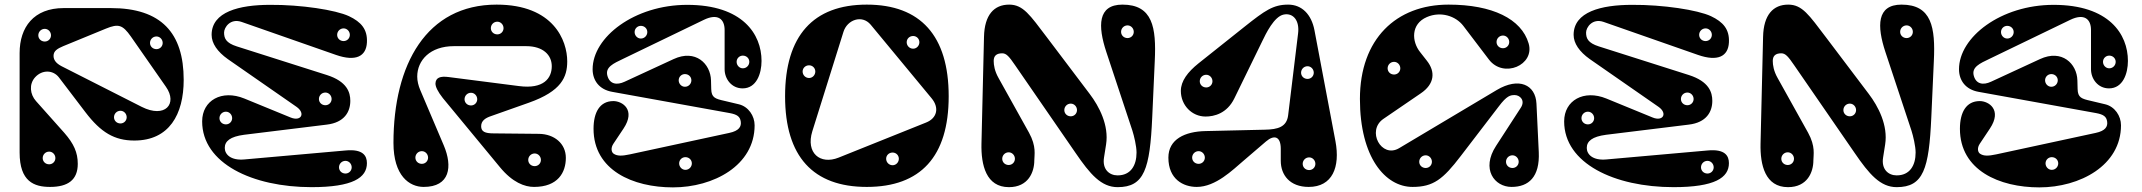

<svg xmlns="http://www.w3.org/2000/svg" viewBox="-20 -795 9283 832"><path d="M460 -760H256C126 -760 65 -677 65 -565V-134C65 -8 128 15 197 15C274 15 317 -15 317 -85C317 -134 300 -172 259 -219L136 -357C110 -386 105 -430 132 -460C163 -494 210 -492 235 -460L350 -309C417 -221 476 -186 562 -186C713 -186 776 -299 776 -449C776 -652 679 -760 460 -760ZM212 -553C212 -574 228 -584 254 -595L439 -671C493 -693 511 -688 547 -637L699 -419C751 -345 695 -281 594 -332L247 -508C222 -521 212 -536 212 -553ZM193 -83C177 -83 165 -95 165 -110C165 -125 177 -138 193 -138C208 -138 220 -125 220 -110C220 -95 208 -83 193 -83ZM658 -582C642 -582 630 -594 630 -609C630 -624 642 -637 658 -637C673 -637 685 -624 685 -609C685 -594 673 -582 658 -582ZM502 -260C486 -260 474 -272 474 -287C474 -302 486 -315 502 -315C517 -315 529 -302 529 -287C529 -272 517 -260 502 -260ZM174 -615C158 -615 146 -627 146 -642C146 -657 158 -670 174 -670C189 -670 201 -657 201 -642C201 -627 189 -615 174 -615Z M1478 -143 1038 -104C980 -99 954 -126 954 -154C954 -183 977 -203 1038 -211L1396 -255C1472 -264 1498 -310 1498 -358C1498 -395 1484 -442 1396 -470L1006 -594C959 -609 951 -629 951 -654C951 -676 978 -717 1027 -700L1436 -557C1522 -527 1567 -551 1570 -611C1573 -668 1545 -700 1492 -725C1434 -752 1284 -775 1150 -774C1017 -774 897 -744 897 -644C897 -607 922 -571 967 -539L1265 -332C1305 -304 1285 -267 1239 -286L1039 -368C941 -408 856 -360 856 -269C856 -87 1074 16 1330 16C1509 16 1570 -25 1570 -88C1570 -120 1553 -150 1478 -143ZM1469 -617C1453 -617 1441 -629 1441 -644C1441 -659 1453 -672 1469 -672C1484 -672 1496 -659 1496 -644C1496 -629 1484 -617 1469 -617ZM959 -256C943 -256 931 -268 931 -283C931 -298 943 -311 959 -311C974 -311 986 -298 986 -283C986 -268 974 -256 959 -256ZM1477 -43C1461 -43 1449 -55 1449 -70C1449 -85 1461 -98 1477 -98C1492 -98 1504 -85 1504 -70C1504 -55 1492 -43 1477 -43ZM1390 -339C1374 -339 1362 -351 1362 -366C1362 -381 1374 -394 1390 -394C1405 -394 1417 -381 1417 -366C1417 -351 1405 -339 1390 -339Z M2432 -111C2432 -173 2382 -214 2316 -215L2119 -217C2081 -217 2065 -225 2065 -248C2065 -272 2084 -284 2108 -292L2272 -350C2413 -400 2438 -461 2438 -529C2438 -619 2379 -775 2132 -775C1828 -775 1685 -516 1685 -176C1685 -33 1754 15 1816 15C1930 15 1942 -73 1903 -165L1801 -405C1793 -424 1788 -444 1788 -463C1788 -534 1844 -595 1947 -595H2260C2333 -595 2371 -557 2371 -508C2371 -456 2336 -408 2229 -422L1925 -461C1888 -466 1868 -459 1867 -433C1867 -419 1877 -398 1899 -370L2146 -71C2201 -4 2254 15 2294 15C2398 15 2432 -48 2432 -111ZM2135 -646C2119 -646 2107 -658 2107 -673C2107 -688 2119 -701 2135 -701C2150 -701 2162 -688 2162 -673C2162 -658 2150 -646 2135 -646ZM1808 -85C1792 -85 1780 -97 1780 -112C1780 -127 1792 -140 1808 -140C1823 -140 1835 -127 1835 -112C1835 -97 1823 -85 1808 -85ZM2297 -75C2281 -75 2269 -87 2269 -102C2269 -117 2281 -130 2297 -130C2312 -130 2324 -117 2324 -102C2324 -87 2312 -75 2297 -75ZM2021 -338C2005 -338 1993 -350 1993 -365C1993 -380 2005 -393 2021 -393C2036 -393 2048 -380 2048 -365C2048 -350 2036 -338 2021 -338Z M2958 -774C2729 -774 2548 -634 2548 -495C2548 -447 2576 -407 2633 -397L3142 -305C3174 -299 3187 -290 3190 -268C3193 -247 3183 -228 3140 -219L2709 -126C2676 -119 2655 -118 2639 -129C2629 -136 2626 -154 2638 -172L2682 -238C2736 -319 2677 -357 2638 -357C2579 -357 2552 -308 2552 -237C2552 -57 2723 17 2896 17C3072 17 3250 -78 3250 -252C3250 -293 3223 -333 3182 -343L3119 -358C3079 -367 3063 -372 3062 -409L3061 -447C3059 -519 2994 -583 2899 -539L2687 -441C2653 -425 2622 -430 2612 -467C2602 -504 2638 -520 2680 -540L3030 -709C3090 -738 3120 -713 3120 -665V-495C3120 -453 3150 -412 3198 -412C3258 -412 3280 -476 3280 -531C3280 -647 3198 -774 2958 -774ZM2948 -474C2964 -474 2976 -462 2976 -447C2976 -432 2964 -419 2948 -419C2933 -419 2921 -432 2921 -447C2921 -462 2933 -474 2948 -474ZM2950 -114C2966 -114 2978 -102 2978 -87C2978 -72 2966 -59 2950 -59C2935 -59 2923 -72 2923 -87C2923 -102 2935 -114 2950 -114ZM2757 -683C2773 -683 2785 -671 2785 -656C2785 -641 2773 -628 2757 -628C2742 -628 2730 -641 2730 -656C2730 -671 2742 -683 2757 -683ZM3199 -554C3215 -554 3227 -542 3227 -527C3227 -512 3215 -499 3199 -499C3184 -499 3172 -512 3172 -527C3172 -542 3184 -554 3199 -554Z M3736 -775C3504 -775 3382 -640 3382 -378C3382 -116 3504 15 3736 15C3969 15 4091 -116 4091 -378C4091 -640 3969 -775 3736 -775ZM3753 -688 4017 -369C4051 -328 4041 -283 3993 -264L3614 -112C3534 -80 3471 -132 3500 -226L3635 -657C3651 -709 3715 -733 3753 -688ZM3848 -134C3863 -134 3875 -122 3875 -107C3875 -92 3863 -79 3848 -79C3832 -79 3820 -92 3820 -107C3820 -122 3832 -134 3848 -134ZM3486 -512C3501 -512 3513 -500 3513 -485C3513 -470 3501 -457 3486 -457C3470 -457 3458 -470 3458 -485C3458 -500 3470 -512 3486 -512ZM3937 -639C3952 -639 3964 -627 3964 -612C3964 -597 3952 -584 3937 -584C3921 -584 3909 -597 3909 -612C3909 -627 3921 -639 3937 -639Z M4844 -775C4736 -775 4737 -682 4774 -570L4887 -229C4894 -207 4905 -162 4905 -134C4905 -77 4879 -35 4823 -35C4787 -35 4756 -61 4764 -112L4773 -169C4786 -252 4743 -334 4702 -388L4516 -634C4443 -730 4414 -775 4353 -775C4288 -775 4246 -731 4244 -635L4233 -172C4231 -80 4253 16 4352 16C4436 16 4462 -49 4462 -100C4462 -124 4472 -160 4439 -220L4307 -457C4290 -487 4286 -513 4286 -531C4286 -553 4298 -564 4323 -564C4341 -564 4353 -550 4379 -512L4641 -132C4704 -40 4752 16 4823 16C4939 16 4963 -63 4973 -287L4984 -531C4991 -676 4975 -775 4844 -775ZM4866 -630C4850 -630 4838 -642 4838 -657C4838 -672 4850 -685 4866 -685C4881 -685 4893 -672 4893 -657C4893 -642 4881 -630 4866 -630ZM4620 -291C4604 -291 4592 -303 4592 -318C4592 -333 4604 -346 4620 -346C4635 -346 4647 -333 4647 -318C4647 -303 4635 -291 4620 -291ZM4351 -80C4335 -80 4323 -92 4323 -107C4323 -122 4335 -135 4351 -135C4366 -135 4378 -122 4378 -107C4378 -92 4366 -80 4351 -80Z M5461 -233 5203 -227C5115 -225 5043 -192 5043 -112C5043 -18 5108 15 5166 15C5248 15 5322 -59 5368 -98L5466 -182C5501 -212 5530 -205 5530 -150V-98C5530 -37 5569 15 5651 15C5754 15 5788 -71 5767 -183L5676 -664C5663 -732 5622 -775 5562 -775C5497 -775 5461 -749 5374 -680L5173 -520C5127 -483 5097 -444 5097 -401C5097 -339 5145 -290 5204 -290C5241 -290 5297 -303 5329 -369L5450 -617C5465 -648 5501 -724 5543 -732C5585 -740 5612 -705 5605 -650L5562 -296C5556 -245 5518 -234 5461 -233ZM5646 -453C5630 -453 5618 -465 5618 -480C5618 -495 5630 -508 5646 -508C5661 -508 5673 -495 5673 -480C5673 -465 5661 -453 5646 -453ZM5174 -85C5158 -85 5146 -97 5146 -112C5146 -127 5158 -140 5174 -140C5189 -140 5201 -127 5201 -112C5201 -97 5189 -85 5174 -85ZM5653 -58C5637 -58 5625 -70 5625 -85C5625 -100 5637 -113 5653 -113C5668 -113 5680 -100 5680 -85C5680 -70 5668 -58 5653 -58ZM5207 -416C5191 -416 5179 -428 5179 -443C5179 -458 5191 -471 5207 -471C5222 -471 5234 -458 5234 -443C5234 -428 5222 -416 5207 -416Z M6163 -532 6134 -569C6097 -615 6093 -691 6163 -721C6223 -747 6288 -726 6321 -683L6432 -537C6495 -454 6632 -513 6604 -607C6573 -713 6447 -775 6257 -775C6030 -775 5873 -626 5873 -366C5873 -113 5983 15 6101 15C6191 15 6233 -18 6310 -119L6474 -333C6510 -381 6525 -383 6544 -383C6566 -383 6591 -360 6570 -328L6463 -163C6397 -62 6456 15 6530 15C6604 15 6653 -28 6648 -136L6638 -346C6634 -428 6562 -462 6466 -405L6043 -153C5966 -107 5900 -229 5975 -280L6136 -390C6197 -431 6201 -484 6163 -532ZM6493 -586C6477 -586 6465 -598 6465 -613C6465 -628 6477 -641 6493 -641C6508 -641 6520 -628 6520 -613C6520 -598 6508 -586 6493 -586ZM6534 -67C6518 -67 6506 -79 6506 -94C6506 -109 6518 -122 6534 -122C6549 -122 6561 -109 6561 -94C6561 -79 6549 -67 6534 -67ZM6158 -67C6142 -67 6130 -79 6130 -94C6130 -109 6142 -122 6158 -122C6173 -122 6185 -109 6185 -94C6185 -79 6173 -67 6158 -67ZM6021 -472C6005 -472 5993 -484 5993 -499C5993 -514 6005 -527 6021 -527C6036 -527 6048 -514 6048 -499C6048 -484 6036 -472 6021 -472Z M7380 -143 6940 -104C6882 -99 6856 -126 6856 -154C6856 -183 6879 -203 6940 -211L7298 -255C7374 -264 7400 -310 7400 -358C7400 -395 7386 -442 7298 -470L6908 -594C6861 -609 6853 -629 6853 -654C6853 -676 6880 -717 6929 -700L7338 -557C7424 -527 7469 -551 7472 -611C7475 -668 7447 -700 7394 -725C7336 -752 7186 -775 7052 -774C6919 -774 6799 -744 6799 -644C6799 -607 6824 -571 6869 -539L7167 -332C7207 -304 7187 -267 7141 -286L6941 -368C6843 -408 6758 -360 6758 -269C6758 -87 6976 16 7232 16C7411 16 7472 -25 7472 -88C7472 -120 7455 -150 7380 -143ZM7371 -617C7355 -617 7343 -629 7343 -644C7343 -659 7355 -672 7371 -672C7386 -672 7398 -659 7398 -644C7398 -629 7386 -617 7371 -617ZM6861 -256C6845 -256 6833 -268 6833 -283C6833 -298 6845 -311 6861 -311C6876 -311 6888 -298 6888 -283C6888 -268 6876 -256 6861 -256ZM7379 -43C7363 -43 7351 -55 7351 -70C7351 -85 7363 -98 7379 -98C7394 -98 7406 -85 7406 -70C7406 -55 7394 -43 7379 -43ZM7292 -339C7276 -339 7264 -351 7264 -366C7264 -381 7276 -394 7292 -394C7307 -394 7319 -381 7319 -366C7319 -351 7307 -339 7292 -339Z M8220 -775C8112 -775 8113 -682 8150 -570L8263 -229C8270 -207 8281 -162 8281 -134C8281 -77 8255 -35 8199 -35C8163 -35 8132 -61 8140 -112L8149 -169C8162 -252 8119 -334 8078 -388L7892 -634C7819 -730 7790 -775 7729 -775C7664 -775 7622 -731 7620 -635L7609 -172C7607 -80 7629 16 7728 16C7812 16 7838 -49 7838 -100C7838 -124 7848 -160 7815 -220L7683 -457C7666 -487 7662 -513 7662 -531C7662 -553 7674 -564 7699 -564C7717 -564 7729 -550 7755 -512L8017 -132C8080 -40 8128 16 8199 16C8315 16 8339 -63 8349 -287L8360 -531C8367 -676 8351 -775 8220 -775ZM8242 -630C8226 -630 8214 -642 8214 -657C8214 -672 8226 -685 8242 -685C8257 -685 8269 -672 8269 -657C8269 -642 8257 -630 8242 -630ZM7996 -291C7980 -291 7968 -303 7968 -318C7968 -333 7980 -346 7996 -346C8011 -346 8023 -333 8023 -318C8023 -303 8011 -291 7996 -291ZM7727 -80C7711 -80 7699 -92 7699 -107C7699 -122 7711 -135 7727 -135C7742 -135 7754 -122 7754 -107C7754 -92 7742 -80 7727 -80Z M8879 -774C8650 -774 8469 -634 8469 -495C8469 -447 8497 -407 8554 -397L9063 -305C9095 -299 9108 -290 9111 -268C9114 -247 9104 -228 9061 -219L8630 -126C8597 -119 8576 -118 8560 -129C8550 -136 8547 -154 8559 -172L8603 -238C8657 -319 8598 -357 8559 -357C8500 -357 8473 -308 8473 -237C8473 -57 8644 17 8817 17C8993 17 9171 -78 9171 -252C9171 -293 9144 -333 9103 -343L9040 -358C9000 -367 8984 -372 8983 -409L8982 -447C8980 -519 8915 -583 8820 -539L8608 -441C8574 -425 8543 -430 8533 -467C8523 -504 8559 -520 8601 -540L8951 -709C9011 -738 9041 -713 9041 -665V-495C9041 -453 9071 -412 9119 -412C9179 -412 9201 -476 9201 -531C9201 -647 9119 -774 8879 -774ZM8869 -474C8885 -474 8897 -462 8897 -447C8897 -432 8885 -419 8869 -419C8854 -419 8842 -432 8842 -447C8842 -462 8854 -474 8869 -474ZM8871 -114C8887 -114 8899 -102 8899 -87C8899 -72 8887 -59 8871 -59C8856 -59 8844 -72 8844 -87C8844 -102 8856 -114 8871 -114ZM8678 -683C8694 -683 8706 -671 8706 -656C8706 -641 8694 -628 8678 -628C8663 -628 8651 -641 8651 -656C8651 -671 8663 -683 8678 -683ZM9120 -554C9136 -554 9148 -542 9148 -527C9148 -512 9136 -499 9120 -499C9105 -499 9093 -512 9093 -527C9093 -542 9105 -554 9120 -554Z"/></svg>

Font: Pilowlava Atome
Style: Regular
Weight: 500
Designer: Anton Moglia, Jérémy Landes, Maksym Kobuzan (Cyrillic), Velvetyne Type Foundry
Foundry: Anton Moglia, Jérémy Landes, Velvetyne Type Foundry
Version: Version 1.002;Glyphs 3.3 (3303)